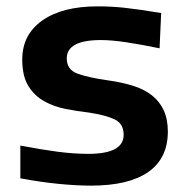

<svg xmlns="http://www.w3.org/2000/svg" viewBox="-20 -573 587 604"><path d="M266 11Q221 11 165 5.5Q109 0 44 -12V-115Q107 -103 159 -96Q211 -89 258 -89Q369 -89 369 -149Q369 -184 340.5 -197.5Q312 -211 259 -219Q224 -223 187.5 -230Q151 -237 120 -254Q89 -271 69.5 -302Q50 -333 50 -386Q50 -464 113 -508.5Q176 -553 287 -553Q308 -553 328.5 -552Q349 -551 372 -548.5Q395 -546 423 -542Q451 -538 487 -532L482 -421Q424 -433 377.5 -440Q331 -447 297 -447Q190 -447 190 -389Q190 -354 223.5 -341.5Q257 -329 321 -320Q364 -314 399 -303Q434 -292 458 -273Q482 -254 495 -226Q508 -198 508 -159Q508 -75 446.5 -32Q385 11 266 11Z"/></svg>

Font: Encode Sans Wide
Style: SemiBold
Weight: 600
Designer: Pablo Impallari, Andres Torresi
Foundry: Pablo Impallari, Andres Torresi
Version: Version 1.000; ttfautohint (v1.00) -l 8 -r 50 -G 200 -x 14 -